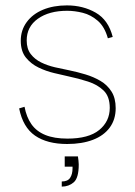

<svg xmlns="http://www.w3.org/2000/svg" viewBox="-20 -527 501 712"><path d="M269 53Q270 60 271 68.5Q272 77 272 83Q272 133 253.5 149Q235 165 209 165V146Q231 146 240 132.5Q249 119 249 97V91H220V53ZM71 -131Q78 -93 96.5 -66.5Q115 -40 148 -26.5Q181 -13 230 -13Q309 -13 348 -45Q387 -77 387 -127Q387 -169 364.5 -191Q342 -213 306.5 -224.5Q271 -236 233 -244Q211 -249 181 -256Q151 -263 123 -276.5Q95 -290 76 -313.5Q57 -337 57 -376Q57 -415 79 -445Q101 -475 139.5 -491Q178 -507 228 -507Q288 -507 335 -480Q382 -453 398 -390L380 -385Q368 -428 342.5 -450Q317 -472 287 -479.5Q257 -487 229 -487Q162 -487 120.5 -457.5Q79 -428 79 -377Q79 -346 94 -326.5Q109 -307 132.5 -295.5Q156 -284 184 -277.5Q212 -271 238 -266Q267 -260 297 -251Q327 -242 352.5 -227Q378 -212 393.5 -187.5Q409 -163 409 -126Q409 -84 387 -54Q365 -24 324.5 -8.5Q284 7 229 7Q155 7 110 -24Q65 -55 51 -125Z"/></svg>

Font: Albert Sans Thin
Style: Regular
Weight: 250
Designer: Andreas Rasmussen
Foundry: a.Foundry
Version: Version 1.025